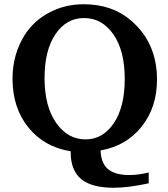

<svg xmlns="http://www.w3.org/2000/svg" viewBox="-20 -707 792 905"><path d="M39 -336Q39 -451 97 -543Q140 -610 213.5 -648.5Q287 -687 374 -687Q509 -687 598 -610Q720 -505 720 -332Q720 -201 647.5 -110Q575 -19 454 2Q456 62 489 90Q522 118 589 118Q632 118 681 106V157Q585 178 516 178Q412 178 362.5 137Q313 96 313 9V6Q188 -14 113.5 -106.5Q39 -199 39 -336ZM190 -339Q190 -206 244.5 -128Q299 -50 383 -50Q465 -50 516.5 -126.5Q568 -203 568 -335Q568 -468 514.5 -545Q461 -622 376 -622Q293 -622 241.5 -546Q190 -470 190 -339Z"/></svg>

Font: Khartiya
Style: Bold
Weight: 700
Version: Version 1.0.2